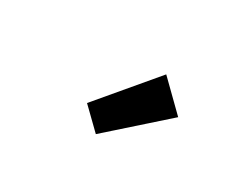

<svg xmlns="http://www.w3.org/2000/svg" viewBox="-54 -1089 734 605"><g transform="rotate(30 313.0 -787.0)"><path d="M317 -650 515 -826 415 -924 244 -721Z"/></g></svg>

Font: Noto Sans CJK JP Bold
Style: Regular
Weight: 700
Designer: Ryoko NISHIZUKA (kana & ideographs); Paul D. Hunt (Latin, Greek & Cyrillic); Wenlong ZHANG (bopomofo); Sandoll Communica
Foundry: Adobe Systems Incorporated
Version: Version 1.004;PS 1.004;hotconv 1.0.82;makeotf.lib2.5.63406